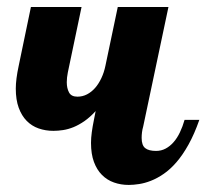

<svg xmlns="http://www.w3.org/2000/svg" viewBox="-20 -520 587 546"><path d="M546.9 -179.2Q532.7 -138.7 516.1 -108.9Q499.5 -79.1 481.7 -58.6Q463.9 -38.1 445.3 -25.4Q426.8 -12.7 409.2 -5.9Q391.6 1 375.5 3.4Q359.4 5.9 346.2 5.9Q323.7 5.9 304.2 -1Q284.7 -7.8 270 -22.5Q255.4 -37.1 247.1 -59.6Q238.8 -82 238.8 -113.8Q238.8 -127.4 241 -143.8Q243.2 -160.2 247.1 -179.2L252 -204.1Q235.8 -186.5 220 -175.5Q204.1 -164.6 189 -158.4Q173.8 -152.3 159.4 -150.1Q145 -147.9 131.8 -147.9Q109.4 -147.9 89.8 -154.8Q70.3 -161.6 55.9 -176.3Q41.5 -190.9 33.2 -213.6Q24.9 -236.3 24.9 -268.1Q24.9 -294.4 33.2 -333L67.9 -500H211.9L172.9 -314Q169.9 -299.3 169.9 -286.1Q169.9 -269 176.3 -257.1Q182.6 -245.1 200.2 -245.1Q214.8 -245.1 227.5 -251.7Q240.2 -258.3 250.5 -270Q260.7 -281.7 268.3 -297.9Q275.9 -314 279.8 -333L314.9 -500H459L387.2 -160.2Q384.8 -151.9 383.8 -143.8Q382.8 -135.7 382.8 -127.9Q382.8 -106.9 392.8 -98.9Q402.8 -90.8 423.8 -90.8Q438.5 -90.8 450.9 -97.4Q463.4 -104 473.6 -115.7Q483.9 -127.4 491.7 -143.8Q499.5 -160.2 504.9 -179.2Z"/></svg>

Font: Lobster
Style: Regular
Weight: 400
Designer: Pablo Impallari
Foundry: Pablo Impallari
Version: Version 1.007; ttfautohint (v1.1) -l 8 -r 50 -G 50 -x 14 -D 